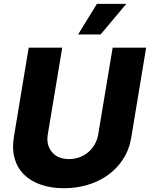

<svg xmlns="http://www.w3.org/2000/svg" viewBox="-20 -977 786 1006"><path d="M52.6 -258.2 130.3 -727.3H306.1L230.5 -273.4Q221.2 -217.7 252.1 -180.4Q282.7 -143.5 341.3 -143.5Q370.4 -143.5 396.3 -152.9Q422.2 -162.3 442.5 -179.5Q462.7 -196.7 476.4 -220.7Q490.1 -244.7 494.7 -273.4L570.3 -727.3H745.7L668 -258.2Q657.3 -192.8 624.8 -142.9Q592.3 -93 544.9 -59.3Q497.5 -25.6 438.6 -8.2Q379.6 9.2 315.7 9.2Q246.4 9.2 192.8 -9.8Q139.2 -28.8 104.6 -63.6Q70 -98.4 56.3 -147.9Q42.6 -197.4 52.6 -258.2ZM487.9 -956.7H641.7L507.1 -796.5H389.2Z"/></svg>

Font: Inter P Extra Bold
Style: Italic
Weight: 800
Italic angle: 9.39999°
Designer: Rasmus Andersson
Foundry: rsms
Version: Version 3.018;git-588b23468